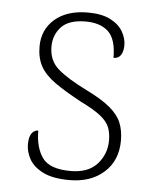

<svg xmlns="http://www.w3.org/2000/svg" viewBox="-45 -582 505 630"><g transform="rotate(5 207.5 -266.5)"><path d="M207 10Q152 10 120 -6Q88 -22 74.5 -46Q61 -70 61 -95Q61 -112 65 -122.5Q69 -133 76 -138Q83 -143 91 -143Q91 -87 115 -53.5Q139 -20 208 -20Q266 -20 295.5 -53Q325 -86 325 -131Q325 -156 317.5 -174.5Q310 -193 288 -210.5Q266 -228 223 -249Q167 -279 133.5 -303Q100 -327 85.5 -354Q71 -381 71 -418Q71 -474 111 -508.5Q151 -543 220 -543Q265 -543 293.5 -528.5Q322 -514 335 -491.5Q348 -469 348 -447Q348 -426 340 -414Q332 -402 316 -402Q316 -464 289.5 -488.5Q263 -513 215 -513Q160 -513 135 -486.5Q110 -460 110 -421Q110 -375 142 -347.5Q174 -320 237 -289Q288 -264 315.5 -241Q343 -218 353.5 -192.5Q364 -167 364 -134Q364 -68 320.5 -29Q277 10 207 10Z"/></g></svg>

Font: Noto Serif Hebrew ExtraLight
Style: Regular
Weight: 250
Version: Version 2.003